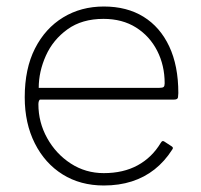

<svg xmlns="http://www.w3.org/2000/svg" viewBox="-20 -560 617 590"><path d="M98 -240Q98 -184 125 -135.5Q152 -87 197.5 -57.5Q243 -28 299 -28Q359 -28 403 -52Q447 -76 474 -121Q477 -126 479.5 -126.5Q482 -127 485 -125L508 -110Q514 -106 509 -100Q486 -64 455 -39.5Q424 -15 385 -2.5Q346 10 299 10Q227 10 172.5 -24Q118 -58 87 -119.5Q56 -181 56 -261Q56 -349 87.5 -411Q119 -473 174 -506.5Q229 -540 299 -540Q370 -540 421 -508.5Q472 -477 500 -417.5Q528 -358 528 -274Q528 -268 527 -261Q526 -254 515 -254H104Q101 -254 99.5 -249.5Q98 -245 98 -240ZM469 -290Q480 -290 483 -293Q486 -296 486 -304Q486 -359 463 -404Q440 -449 398 -475.5Q356 -502 298 -502Q232 -502 187.5 -470Q143 -438 121 -389Q99 -340 99 -290Z"/></svg>

Font: Libre Franklin Thin
Style: Regular
Weight: 100
Designer: Pablo Impallari, Rodrigo Fuenzalida, Nhung Nguyen
Foundry: Impallari Type
Version: Version 3.000